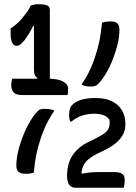

<svg xmlns="http://www.w3.org/2000/svg" viewBox="-20 -810 640 905"><path d="M364 -411Q380 -434 392.5 -457.5Q405 -481 414.5 -504.5Q424 -528 431.5 -552.5Q439 -577 445 -601.5Q451 -626 454.5 -651.5Q458 -677 461 -703Q465 -705 469.5 -706Q474 -707 479 -707.5Q484 -708 490 -708.5Q496 -709 503 -709Q524 -709 533.5 -699.5Q543 -690 543 -669Q543 -652 540 -631Q537 -610 530.5 -587Q524 -564 515.5 -540.5Q507 -517 496 -494.5Q485 -472 473 -453Q461 -434 448 -420Q439 -409 430 -405.5Q421 -402 408 -402Q399 -402 391 -403Q383 -404 377 -406Q371 -408 364 -411ZM236 -288Q220 -265 207.5 -241.5Q195 -218 185.5 -194.5Q176 -171 168.5 -147Q161 -123 155 -98.5Q149 -74 145.5 -48.5Q142 -23 139 4Q135 5 130.5 6Q126 7 121 8Q116 9 110 9Q104 9 97 9Q76 9 66.5 -0.5Q57 -10 57 -30Q57 -47 60 -68Q63 -89 69.5 -112.5Q76 -136 84.5 -159Q93 -182 104 -204.5Q115 -227 127 -246.5Q139 -266 152 -280Q161 -291 169 -294Q177 -297 191 -297Q200 -297 208 -296Q216 -295 223 -293.5Q230 -292 236 -288ZM38 -439H207Q253 -439 277 -426Q301 -413 301 -392Q301 -389 301 -384.5Q301 -380 300.5 -376Q300 -372 299.5 -368.5Q299 -365 298 -362H83Q56 -362 44.5 -374.5Q33 -387 33 -410Q33 -415 33.5 -419Q34 -423 34.5 -426.5Q35 -430 36 -433.5Q37 -437 38 -439ZM215 -416H152L156 -443Q150 -447 146.5 -452Q143 -457 141.5 -465.5Q140 -474 140 -487Q140 -496 140 -516.5Q140 -537 140 -564Q140 -591 140 -619Q140 -647 140 -672Q140 -697 140 -714L153 -688H123L145 -709Q139 -693 131.5 -678Q124 -663 115 -649Q106 -635 96 -621Q87 -610 78 -602Q69 -594 57 -594Q46 -594 38 -608Q30 -622 30 -656V-676Q45 -686 58 -697Q71 -708 82 -721Q94 -735 105.5 -750.5Q117 -766 125 -784Q130 -785 134.5 -786.5Q139 -788 144 -789Q149 -790 155 -790Q161 -790 167 -790Q187 -790 201 -785Q215 -780 215 -762Q215 -755 215 -729Q215 -703 215 -667Q215 -631 215 -591.5Q215 -552 215 -515.5Q215 -479 215 -452.5Q215 -426 215 -416ZM563 75Q560 75 544 75Q528 75 504.5 75Q481 75 454.5 75Q428 75 403 75Q378 75 360 75Q342 75 334 75Q323 75 314 68.5Q305 62 300.5 49.5Q296 37 296 20V17Q296 -13 305 -42.5Q314 -72 339 -99.5Q364 -127 412 -148Q447 -165 465.5 -177Q484 -189 490.5 -202Q497 -215 497 -231Q497 -237 496.5 -241Q496 -245 494 -248Q485 -261 467 -267.5Q449 -274 424 -274Q395 -274 368 -265.5Q341 -257 317 -237H311Q309 -241 308 -245Q307 -249 306.5 -253.5Q306 -258 306 -262Q306 -266 306 -270Q306 -284 309 -295.5Q312 -307 320 -315Q334 -330 361 -339Q388 -348 429 -348Q478 -348 509 -332Q540 -316 555.5 -289Q571 -262 571 -227V-223Q571 -196 558.5 -173.5Q546 -151 521 -131.5Q496 -112 456 -94Q419 -77 398.5 -60.5Q378 -44 370 -22Q362 0 361 35L353 -3L378 15H347Q371 7 393.5 4Q416 1 455 1H516Q545 1 556.5 9.5Q568 18 568 38Q568 43 567.5 47.5Q567 52 566.5 57Q566 62 565 66.5Q564 71 563 75Z"/></svg>

Font: Recursive Casual
Style: Regular
Weight: 400
Version: Version 1.047